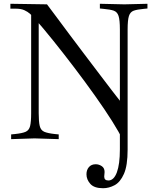

<svg xmlns="http://www.w3.org/2000/svg" viewBox="-20 -733 821 1017"><path d="M185 -621V-133Q185 -88 190.5 -65.5Q196 -43 214.5 -35Q233 -27 271 -23L291 -21V4L163 0L39 4V-21L59 -23Q98 -27 116 -35Q134 -43 139.5 -65.5Q145 -88 145 -133V-664ZM615 -577Q615 -627 608 -648.5Q601 -670 582.5 -676.5Q564 -683 529 -686L509 -688V-713L639 -710L761 -713V-688L741 -686Q707 -683 688.5 -676.5Q670 -670 663 -648.5Q656 -627 656 -577V60Q656 144 636.5 188Q617 232 587 248Q557 264 526 264Q479 264 458.5 241Q438 218 438 190Q438 167 451 152Q464 137 487 137Q504 137 519 147Q534 157 534 178Q534 184 533 190.5Q532 197 532 202Q532 223 554 223Q583 223 599 180Q615 137 615 58ZM630 8Q612 -31 573.5 -92Q535 -153 483.5 -225.5Q432 -298 375 -373Q318 -448 263 -516.5Q208 -585 163 -636Q153 -647 140 -659Q127 -671 109 -679Q91 -687 65 -687H35V-713L229 -710Q248 -685 279.5 -642.5Q311 -600 349.5 -548.5Q388 -497 429 -443Q470 -389 507.5 -339.5Q545 -290 574.5 -251.5Q604 -213 620 -193Z"/></svg>

Font: Baskervville SC
Style: Regular
Weight: 400
Designer: Alexis Faudot, Rémi Forte, Morgane Pierson, Rafael Ribas, Tanguy Vanlaeys, Rosalie Wagner, Thomas Huot-Marchand
Foundry: ANRT
Version: Version 1.100